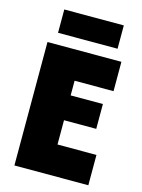

<svg xmlns="http://www.w3.org/2000/svg" viewBox="-120 -869 694 939"><g transform="rotate(15 226.5 -400.0)"><path d="M47.9 0V-625H422.2V-476.4H225V-402.1H388.2V-276.4H225V-153.5H422.2V0ZM86.1 -681.9V-800H387.5V-681.9Z"/></g></svg>

Font: Afacad Flux Black
Style: Regular
Weight: 900
Designer: Kristian Moeller
Foundry: Dicotype
Version: Version 1.100